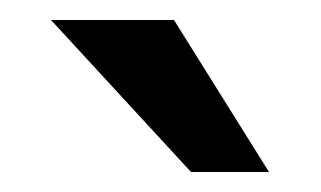

<svg xmlns="http://www.w3.org/2000/svg" viewBox="-20 -748 321 192"><path d="M249 -576H171L31 -728H154Z"/></svg>

Font: Rosario
Style: Regular
Weight: 400
Designer: Hector Gatti
Foundry: Omnibus-Type
Version: Version 1.004